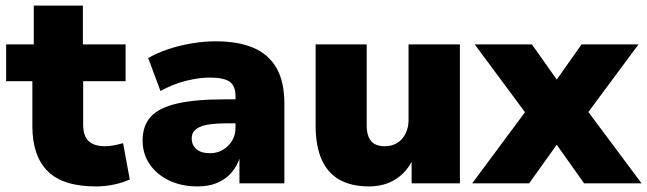

<svg xmlns="http://www.w3.org/2000/svg" viewBox="-20 -657 2319 688"><path d="M323 11Q206 11 151 -43.5Q96 -98 96 -205V-366H2V-498H101V-637H277V-498H430V-366H278V-210Q278 -171 297 -152Q316 -133 357 -133Q371 -133 387 -136Q403 -139 421 -144L445 -14Q419 -2 387.5 4.5Q356 11 323 11Z M688 11Q630 11 585.5 -10.5Q541 -32 516 -69Q491 -106 491 -153Q491 -207 520.5 -239Q550 -271 614.5 -286Q679 -301 784 -301H844V-215H789Q758 -215 735 -212Q712 -209 697 -202.5Q682 -196 674.5 -186Q667 -176 667 -161Q667 -137 684 -122.5Q701 -108 733 -108Q758 -108 778.5 -120Q799 -132 811.5 -152.5Q824 -173 824 -201V-311Q824 -350 802.5 -364.5Q781 -379 733 -379Q694 -379 648.5 -368Q603 -357 555 -331L511 -449Q542 -467 582 -480.5Q622 -494 666.5 -501.5Q711 -509 752 -509Q834 -509 888.5 -485.5Q943 -462 971 -413Q999 -364 999 -285V0H838V-94H840Q830 -62 809.5 -38.5Q789 -15 759 -2Q729 11 688 11Z M1302 11Q1239 11 1196.5 -13Q1154 -37 1132.5 -85.5Q1111 -134 1111 -207V-498H1294V-207Q1294 -183 1301 -166Q1308 -149 1322.5 -141Q1337 -133 1359 -133Q1384 -133 1403 -144.5Q1422 -156 1433 -178Q1444 -200 1444 -227V-498H1628V0H1455V-93H1463Q1440 -42 1399 -15.5Q1358 11 1302 11Z M1672 0 1894 -299 1896 -208 1681 -498H1886L1994 -345H1956L2064 -498H2268L2053 -208L2056 -299L2279 0H2073L1956 -165H1994L1876 0Z"/></svg>

Font: Nunito Sans 10pt Black
Style: Regular
Weight: 900
Designer: Vernon Adams
Foundry: Vernon Adams
Version: Version 3.101;gftools[0.9.27]